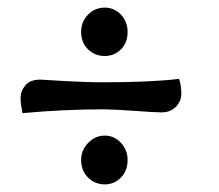

<svg xmlns="http://www.w3.org/2000/svg" viewBox="-20 -506 575 504"><path d="M456 -260Q456 -240 441.5 -225.5Q427 -211 404 -211Q388 -211 332 -215Q276 -219 252 -219Q147 -219 39 -209Q34 -234 34 -248Q34 -267 46.5 -282Q59 -297 86 -297Q89 -297 146 -293.5Q203 -290 250 -290Q377 -290 450 -299Q456 -282 456 -260ZM255 -359Q229 -359 211 -376.5Q193 -394 193 -422Q193 -449 211 -467.5Q229 -486 255 -486Q280 -486 297.5 -467.5Q315 -449 315 -422Q315 -394 297.5 -376.5Q280 -359 255 -359ZM255 -22Q229 -22 211 -40Q193 -58 193 -86Q193 -112 211.5 -131Q230 -150 255 -150Q280 -150 297.5 -131Q315 -112 315 -86Q315 -58 297.5 -40Q280 -22 255 -22Z"/></svg>

Font: Overlock
Style: Bold
Weight: 700
Designer: Dario Muhafara
Foundry: Dario Manuel Muhafara
Version: Version 1.002